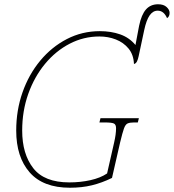

<svg xmlns="http://www.w3.org/2000/svg" viewBox="-20 -870 815 900"><path d="M308 10Q182 10 119 -62Q56 -134 56 -258Q56 -353 85.5 -437Q115 -521 168.5 -585.5Q222 -650 293.5 -687Q365 -724 448 -724Q500 -724 543 -709Q586 -694 615 -659L632 -749Q643 -802 664.5 -826Q686 -850 721 -850Q747 -850 761 -837Q775 -824 775 -810Q775 -792 763 -785Q748 -820 719 -820Q697 -820 681.5 -798Q666 -776 656 -729L630 -607Q627 -592 622 -582Q617 -572 608 -570Q606 -614 582.5 -642.5Q559 -671 523 -685Q487 -699 446 -699Q372 -699 306.5 -665Q241 -631 191 -570.5Q141 -510 112.5 -430Q84 -350 84 -258Q84 -148 136 -81.5Q188 -15 305 -15Q357 -15 404 -25.5Q451 -36 482 -57L515 -202Q524 -241 524 -269Q524 -286 514 -291Q504 -296 471 -296H446L451 -316H631L626 -296H608Q589 -296 578.5 -291.5Q568 -287 561 -267.5Q554 -248 543 -202L505 -36Q458 -13 411 -1.5Q364 10 308 10Z"/></svg>

Font: Noto Serif Thin
Style: Italic
Weight: 100
Italic angle: -12°
Designer: Monotype Design Team
Foundry: Monotype Imaging Inc.
Version: Version 2.014; ttfautohint (v1.8.4.7-5d5b)